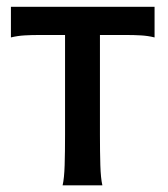

<svg xmlns="http://www.w3.org/2000/svg" viewBox="-20 -555 503 575"><path d="M167.5 0Q172.4 -21 173.6 -60.3Q174.8 -99.6 174.8 -150.9V-450.2H96.7Q74.7 -450.2 53.7 -449Q32.7 -447.8 12.7 -442.9V-534.7H442.9V-442.9Q423.3 -447.8 402.1 -449Q380.9 -450.2 358.9 -450.2H279.3V-150.9Q279.3 -99.6 280.5 -60.3Q281.7 -21 286.6 0Z"/></svg>

Font: Harmattan
Style: Bold
Weight: 700
Designer: George W. Nuss III and SIL International
Foundry: SIL International
Version: Version 4.000